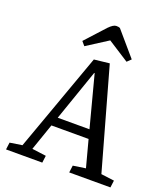

<svg xmlns="http://www.w3.org/2000/svg" viewBox="-164 -1049 1021 1165"><g transform="rotate(20 346.0 -466.5)"><path d="M425 -706 607 -57 692 -46 686 0H420L426 -46L507 -58L461 -231H221L161 -58L252 -46L246 0H12L18 -46L97 -58L326 -695ZM241 -288H446L359 -619H356ZM542 -774 517 -750 380 -838 244 -751 222 -777 337 -903Q366 -933 385 -933Q394 -933 399 -932Q404 -931 409 -929Z"/></g></svg>

Font: Literata 12pt
Style: Italic
Weight: 400
Italic angle: -2°
Designer: Latin by Veronika Burian and Jose Scaglione. Greek by Irene Vlachou. Cyrillic by Vera Evstafieva
Foundry: TypeTogether
Version: Version 3.002